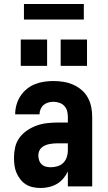

<svg xmlns="http://www.w3.org/2000/svg" viewBox="-20 -934 540 962"><path d="M184 8Q165 8 145.5 4Q126 0 110 -10Q94 -20 82 -35.5Q70 -51 62.5 -68.5Q55 -86 52.5 -105.5Q50 -125 50 -144Q50 -170 56 -196.5Q62 -223 78 -244.5Q94 -266 116.5 -281Q139 -296 164 -305Q189 -314 216 -317Q243 -320 269 -320H320V-349Q320 -364 316 -378.5Q312 -393 302 -403.5Q292 -414 277.5 -419Q263 -424 248 -424Q235 -424 222 -420.5Q209 -417 199 -408.5Q189 -400 183.5 -387.5Q178 -375 178 -361H56Q56 -385 62.5 -408.5Q69 -432 82 -452Q95 -472 113.5 -487.5Q132 -503 154.5 -512Q177 -521 200.5 -524.5Q224 -528 248 -528Q273 -528 298 -524Q323 -520 346 -510Q369 -500 388.5 -483.5Q408 -467 420 -445Q432 -423 437 -398.5Q442 -374 442 -349V0H320V-75Q311 -56 297 -39.5Q283 -23 265 -12.5Q247 -2 226 3Q205 8 184 8ZM234 -96Q251 -96 268 -101Q285 -106 297 -118Q309 -130 314.5 -146.5Q320 -163 320 -180V-216H269Q258 -216 247.5 -215Q237 -214 226.5 -212Q216 -210 206 -205.5Q196 -201 188 -194Q180 -187 176 -176.5Q172 -166 172 -155Q172 -143 176 -131Q180 -119 189 -110.5Q198 -102 210 -99Q222 -96 234 -96ZM284 -604V-736H416V-604ZM84 -604V-736H216V-604ZM100 -836V-914H400V-836Z"/></svg>

Font: Iosevka SS04 Extrabold
Style: Regular
Weight: 800
Monospace: yes
Designer: Belleve Invis
Foundry: Belleve Invis
Version: Version 19.0.0; ttfautohint (v1.8.4)